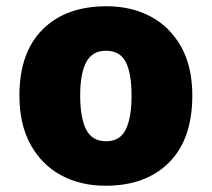

<svg xmlns="http://www.w3.org/2000/svg" viewBox="-20 -583 677 613"><path d="M594 -278Q594 -139 520 -64.5Q446 10 317 10Q237 10 175 -23.5Q113 -57 77.5 -121.5Q42 -186 42 -278Q42 -415 116 -489Q190 -563 320 -563Q400 -563 461.5 -530Q523 -497 558.5 -433.5Q594 -370 594 -278ZM236 -278Q236 -207 255 -169.5Q274 -132 319 -132Q363 -132 381.5 -169.5Q400 -207 400 -278Q400 -349 381.5 -385Q363 -421 318 -421Q275 -421 255.5 -385Q236 -349 236 -278Z"/></svg>

Font: Noto Sans Ethiopic Black
Style: Regular
Weight: 900
Designer: Monotype Design Team
Foundry: Monotype Imaging Inc.
Version: Version 2.102; ttfautohint (v1.8.4.7-5d5b)